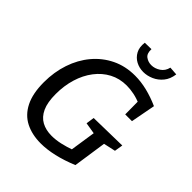

<svg xmlns="http://www.w3.org/2000/svg" viewBox="-246 -1048 1205 1205"><g transform="rotate(45 356.0 -446.0)"><path d="M322 10Q244 10 186 -19.5Q128 -49 96 -112.5Q64 -176 64 -276Q64 -366 90.5 -445Q117 -524 167 -583.5Q217 -643 286 -676.5Q355 -710 440 -710Q493 -710 548 -696.5Q603 -683 659 -658L628 -494H568L567 -615L583 -599Q547 -615 512.5 -622Q478 -629 447 -629Q384 -629 333 -602Q282 -575 245 -526.5Q208 -478 188.5 -414Q169 -350 169 -276Q169 -202 189.5 -157.5Q210 -113 247.5 -92.5Q285 -72 336 -72Q373 -72 413 -81Q453 -90 498 -106L483 -81L514 -286L528 -268L436 -283L444 -338L693 -343L684 -287L593 -267L607 -286L572 -48Q502 -19 439 -4.5Q376 10 322 10ZM460 -762Q424 -762 394 -778Q364 -794 347.5 -824.5Q331 -855 337 -899L395 -900Q393 -860 415 -844Q437 -828 465 -828Q496 -828 524.5 -847Q553 -866 561 -902L617 -898Q611 -852 586.5 -822Q562 -792 528 -777Q494 -762 460 -762Z"/></g></svg>

Font: Bitter Thin Medium
Style: Italic
Weight: 500
Italic angle: -9°
Version: Version 3.021